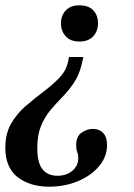

<svg xmlns="http://www.w3.org/2000/svg" viewBox="-45 -502 503 721"><path d="M140 199Q67 199 21 163Q-25 127 -25 53Q-25 0 -3.5 -37.5Q18 -75 51 -103.5Q84 -132 118 -157.5Q152 -183 178 -210Q204 -237 211 -272L214 -288H268L262 -261Q252 -220 232.5 -191Q213 -162 189.5 -138Q166 -114 144.5 -88.5Q123 -63 109 -29Q95 5 95 54Q95 109 114.5 133.5Q134 158 170 158Q205 158 227 139Q249 120 249 92Q249 79 245 69Q241 59 241 43Q241 10 261.5 -4Q282 -18 304 -18Q328 -18 342.5 -2.5Q357 13 357 43Q357 86 327.5 121.5Q298 157 248.5 178Q199 199 140 199ZM253 -346Q220 -346 202 -365.5Q184 -385 184 -415Q184 -444 202 -463Q220 -482 253 -482Q288 -482 305.5 -463Q323 -444 323 -415Q323 -385 305 -365.5Q287 -346 253 -346Z"/></svg>

Font: STIX Two Text SemiBold
Style: Italic
Weight: 600
Italic angle: -12°
Designer: Ross Mills, John Hudson & Paul Hanslow, Tiro Typeworks Ltd; with prior portions MicroPress Inc. and Coen Hoffman, Elsevi
Foundry: Tiro Typeworks Ltd
Version: Version 2.13 b171